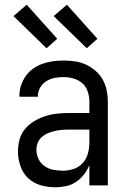

<svg xmlns="http://www.w3.org/2000/svg" viewBox="-20 -784 540 812"><path d="M214 8Q183 8 152.5 -0.5Q122 -9 99.5 -30Q77 -51 66.5 -81.5Q56 -112 56 -143Q56 -168 62.5 -193Q69 -218 85 -237.5Q101 -257 123 -270.5Q145 -284 169 -292Q193 -300 218 -303Q243 -306 269 -306H358V-355Q358 -376 351 -397Q344 -418 328 -432Q312 -446 291 -452Q270 -458 249 -458Q230 -458 211 -454.5Q192 -451 175.5 -440.5Q159 -430 149.5 -413Q140 -396 140 -377V-375H62V-378Q62 -401 69 -422.5Q76 -444 89 -462.5Q102 -481 120.5 -494Q139 -507 160.5 -514.5Q182 -522 204 -525Q226 -528 249 -528Q273 -528 297 -524.5Q321 -521 343 -511Q365 -501 383.5 -485Q402 -469 414 -448Q426 -427 431 -403Q436 -379 436 -355V0H358V-86Q350 -65 335.5 -46.5Q321 -28 302 -15Q283 -2 260 3Q237 8 214 8ZM246 -62Q269 -62 291.5 -69.5Q314 -77 329.5 -94Q345 -111 351.5 -134Q358 -157 358 -180V-236H269Q254 -236 239 -234.5Q224 -233 209.5 -229.5Q195 -226 181 -220Q167 -214 156 -204Q145 -194 139.5 -179.5Q134 -165 134 -150Q134 -130 143 -111.5Q152 -93 168.5 -81.5Q185 -70 205 -66Q225 -62 246 -62ZM347 -580 207 -716 263 -764 392 -620ZM177 -580 37 -716 93 -764 222 -620Z"/></svg>

Font: HulyMono
Style: Regular
Weight: 400
Monospace: yes
Designer: Belleve Invis
Foundry: Belleve Invis
Version: Version 33.2.5; ttfautohint (v1.8.4)